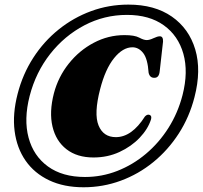

<svg xmlns="http://www.w3.org/2000/svg" viewBox="-20 -756 858 812"><path d="M333.5 36Q250 36 187.8 6.5Q125.5 -23 88.2 -76.5Q51 -130 41.8 -202Q32.5 -274 54.5 -359Q76 -442.5 120.8 -511.8Q165.5 -581 228 -631.2Q290.5 -681.5 365.5 -709Q440.5 -736.5 523 -736.5Q634 -736.5 706.8 -685.8Q779.5 -635 805.8 -546.8Q832 -458.5 802.5 -345Q781 -261 736 -191.2Q691 -121.5 628.5 -70.5Q566 -19.5 490.8 8.2Q415.5 36 333.5 36ZM339.5 -7.5Q410.5 -7.5 476.2 -33.2Q542 -59 597.2 -105.5Q652.5 -152 692.5 -215.2Q732.5 -278.5 752 -354Q777 -452 755.5 -528.5Q734 -605 672.8 -649Q611.5 -693 517 -693Q421 -693 337 -649Q253 -605 192.2 -527.8Q131.5 -450.5 105.5 -350.5Q80 -251.5 100.8 -174Q121.5 -96.5 182.8 -52Q244 -7.5 339.5 -7.5ZM618.5 -250.5Q605.5 -210 570.5 -173.2Q535.5 -136.5 485.2 -113.2Q435 -90 375.5 -90Q306 -90 261.2 -124.8Q216.5 -159.5 202 -220.8Q187.5 -282 208 -361.5Q226.5 -431.5 271 -487.2Q315.5 -543 376.8 -575.2Q438 -607.5 506.5 -607.5Q549 -607.5 568.5 -597Q588 -586.5 600.5 -586.5Q612.5 -586.5 629.2 -594.5Q646 -602.5 656 -602.5Q670.5 -602.5 669.5 -580L655.5 -455.5Q653 -427 633.5 -427Q613.5 -426 608.5 -448.5Q604.5 -507.5 585.5 -531.8Q566.5 -556 540 -556Q499.5 -556 462.5 -510.2Q425.5 -464.5 403.5 -379Q376.5 -275 396.8 -225.5Q417 -176 470 -176Q537.5 -176 593 -263.5Q603 -274 613 -270Q623 -266 618.5 -250.5Z"/></svg>

Font: Fraunces 144pt S050 Black
Style: Italic
Weight: 900
Italic angle: -16°
Version: Version 1.000; ttfautohint (v1.8.3)